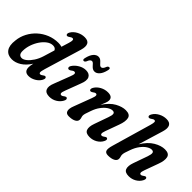

<svg xmlns="http://www.w3.org/2000/svg" viewBox="27 -1396 2086 2086"><g transform="rotate(45 1069.5 -353.5)"><path d="M599 -593.5 470.5 -167Q456.5 -120.5 459 -105.8Q461.5 -91 475 -91Q488 -91 508 -107Q526 -120.5 537 -113.5Q554 -102 536.5 -69.5Q517 -33.5 477.5 -10.8Q438 12 398 12Q331 12 331 -57.5Q331 -82 340.5 -120Q297.5 -53 245.5 -20.5Q193.5 12 140.5 12Q76.5 12 44.8 -31.5Q13 -75 24.5 -161.5Q31 -225.5 60.8 -282Q90.5 -338.5 137.8 -381.5Q185 -424.5 245.5 -449Q306 -473.5 374 -473.5Q403 -473.5 426.5 -466L453.5 -553.5Q464.5 -590 462.2 -604Q460 -618 445.5 -618Q432 -618 410.5 -601.5Q391 -588 379.5 -594.5Q371.5 -599 371 -610.8Q370.5 -622.5 380 -638Q401.5 -674 443.5 -696.5Q485.5 -719 532.5 -719Q586 -719 601.5 -686.5Q617 -654 599 -593.5ZM160 -139.5Q159 -104 172 -88.8Q185 -73.5 207 -73.5Q232.5 -73.5 262.5 -97.8Q292.5 -122 319.2 -163.2Q346 -204.5 362 -256L401 -384Q389 -412.5 352 -412.5Q316.5 -412.5 282.5 -388Q248.5 -363.5 221 -323.2Q193.5 -283 177 -234.8Q160.5 -186.5 160 -139.5Z M798 -92Q811.5 -92 833.5 -110.5Q841 -115.5 847.5 -117Q854 -118.5 860.5 -114Q877 -102.5 859.5 -71Q840 -35 801.5 -11.8Q763 11.5 715.5 11.5Q658.5 11.5 641.8 -24.8Q625 -61 651.5 -125L720 -303.5Q736.5 -344.5 734.8 -359.8Q733 -375 716.5 -375Q702.5 -375 678.5 -355Q659 -343.5 647.5 -350Q639.5 -355 639 -366.8Q638.5 -378.5 648.5 -392.5Q671 -427 712 -451.2Q753 -475.5 796.5 -475.5Q849 -475.5 867.8 -438.8Q886.5 -402 857 -330.5L792 -158Q777.5 -121.5 780 -106.8Q782.5 -92 798 -92ZM869.8 -529Q850.9 -529 837.4 -538.5Q823.8 -548 813.3 -560.2Q802.7 -572.5 792.9 -582Q783 -591.5 771.4 -591.5Q747.3 -591.5 730.9 -546.5Q721.9 -528 706.4 -528Q686.2 -528 694 -560Q706.9 -617 732.2 -646.2Q757.6 -675.5 788.6 -675.5Q807.5 -675.5 820.8 -666Q834.1 -656.5 844.7 -644.2Q855.2 -632 865.3 -622.5Q875.4 -613 887 -613Q911.5 -613 927.4 -658Q936.5 -676.5 952.4 -676.5Q971.7 -676.5 964.4 -644.5Q951.5 -587.5 925.9 -558.2Q900.4 -529 869.8 -529Z M984 -349.5Q976 -354.5 975.8 -366.2Q975.5 -378 984.5 -393Q1006.5 -429.5 1047.5 -451.8Q1088.5 -474 1135 -474Q1205.5 -474 1205.5 -419.5Q1205.5 -401 1196 -377Q1186.5 -353 1172.5 -320.5Q1229 -405.5 1292 -439.8Q1355 -474 1408.5 -474Q1474.5 -474 1485 -429.5Q1495.5 -385 1468.5 -312.5L1411.5 -155.5Q1399 -121.5 1401.5 -106.8Q1404 -92 1418 -92Q1432 -92 1451.5 -107.5Q1469 -121 1480 -114Q1497 -103 1479.5 -70Q1460 -33 1421.2 -10.5Q1382.5 12 1334.5 12Q1276 12 1262.2 -24.8Q1248.5 -61.5 1271 -124.5L1329 -288.5Q1344.5 -331.5 1340 -350.8Q1335.5 -370 1309.5 -370Q1284.5 -370 1253.5 -349.8Q1222.5 -329.5 1193.5 -291Q1164.5 -252.5 1145.5 -197.5Q1130.5 -156 1124.5 -136.2Q1118.5 -116.5 1118.5 -103.5Q1118.5 -89.5 1123.2 -76.8Q1128 -64 1128 -48Q1128 -20.5 1097.8 -4.2Q1067.5 12 1015.5 12Q975.5 12 966.2 -18.8Q957 -49.5 979 -104.5L1054.5 -305Q1069.5 -343.5 1066.8 -358.2Q1064 -373 1049.5 -373Q1036.5 -373 1015.5 -356.5Q996 -343 984 -349.5Z M2081 -70Q2061.5 -33.5 2023 -10.8Q1984.5 12 1936 12Q1877.5 12 1863.8 -24.8Q1850 -61.5 1872.5 -124.5L1930.5 -288.5Q1945.5 -332 1941 -351Q1936.5 -370 1911 -370Q1887 -370 1856.8 -351Q1826.5 -332 1797 -293.8Q1767.5 -255.5 1747 -197.5Q1733.5 -161 1727.2 -139.8Q1721 -118.5 1721 -103.5Q1721 -89 1725.5 -76.5Q1730 -64 1730 -47.5Q1730 -20.5 1699.8 -4.2Q1669.5 12 1619.5 12Q1579.5 12 1570.8 -13.8Q1562 -39.5 1579.5 -98.5L1710 -549.5Q1721 -588 1719.5 -603Q1718 -618 1702.5 -618Q1690 -618 1668.5 -601.5Q1649 -588 1637.5 -594.5Q1618.5 -605.5 1638 -638Q1658.5 -673.5 1700.5 -696.2Q1742.5 -719 1790 -719Q1841 -719 1857 -687Q1873 -655 1854.5 -594.5L1768 -309Q1821 -396.5 1886.8 -435.2Q1952.5 -474 2010.5 -474Q2076 -474 2086.5 -429.2Q2097 -384.5 2070 -312.5L2013 -155.5Q2000.5 -121.5 2003 -106.8Q2005.5 -92 2019.5 -92Q2033.5 -92 2053 -107.5Q2070.5 -121 2081.5 -114Q2098 -103 2081 -70Z"/></g></svg>

Font: Fraunces 9pt Soft SemiBold
Style: Italic
Weight: 600
Italic angle: -16°
Version: Version 1.000;[b76b70a41]